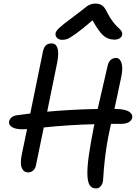

<svg xmlns="http://www.w3.org/2000/svg" viewBox="-20 -997 759 1071"><path d="M327.1 -774.9Q308.1 -774.9 297.9 -785.6Q287.6 -796.4 290 -812Q292.5 -824.2 309.8 -840.8Q327.1 -857.4 388.2 -902.8Q408.7 -917.5 431.9 -936Q455.1 -954.6 463.6 -960.9Q472.2 -967.3 484.6 -972.2Q497.1 -977.1 511.2 -977.1Q535.6 -977.1 550.3 -966.3Q564.9 -955.6 578.1 -926.8Q592.8 -897.5 610.4 -875Q627.9 -852.5 639.2 -843.3Q650.4 -834 657 -823.7Q663.6 -813.5 661.1 -801.8Q659.2 -790.5 647 -783.2Q634.8 -775.9 619.1 -775.9Q583.5 -775.9 557.9 -797.4Q532.2 -818.8 496.1 -883.8Q438.5 -834 403.1 -808.8Q367.7 -783.7 355 -779.3Q342.3 -774.9 327.1 -774.9ZM137.2 -35.2Q112.8 -35.2 101.8 -59.8Q90.8 -84.5 102.1 -138.2Q120.1 -228.5 130.9 -276.9Q126.5 -276.9 117.7 -276.4Q108.9 -275.9 105 -275.9Q65.4 -275.9 46.1 -288.8Q26.9 -301.8 30.8 -319.8Q33.2 -332 43.9 -341.6Q54.7 -351.1 73.2 -354Q99.1 -357.9 148.9 -363.8Q186.5 -543.9 219.2 -708Q224.1 -732.9 235.8 -743.9Q247.6 -754.9 268.1 -754.9Q291.5 -754.9 300.3 -729.5Q309.1 -704.1 299.8 -651.9Q288.6 -597.7 269.3 -502.4Q250 -407.2 243.2 -374Q373 -386.2 524.9 -389.2Q578.6 -622.6 580.1 -628.9Q584.5 -650.9 597.2 -662.4Q609.9 -673.8 627 -673.8Q648.4 -673.8 657.5 -646.7Q666.5 -619.6 657.2 -571.8Q650.4 -538.1 635.5 -469.2Q620.6 -400.4 618.2 -389.2H625Q652.3 -389.2 672.4 -384.5Q692.4 -379.9 702.1 -372.6Q711.9 -365.2 715.6 -357.4Q719.2 -349.6 717.8 -341.8Q714.8 -325.2 698.7 -315.7Q682.6 -306.2 657.2 -306.2H599.1Q583.5 -232.4 583 -229Q562.5 -120.6 555.2 4.9Q553.7 27.8 542.5 41Q531.2 54.2 516.1 54.2Q492.7 54.2 480.7 36.6Q468.8 19 467.5 -22.5Q466.3 -64 475.1 -127Q483.9 -189.9 502.9 -287.1Q503.4 -290.5 504.9 -296.4Q506.3 -302.2 506.8 -304.2Q365.2 -300.8 224.1 -286.1Q196.3 -147.9 180.2 -73.2Q177.2 -56.6 165 -45.9Q152.8 -35.2 137.2 -35.2Z"/></svg>

Font: Shantell Sans Irregular
Style: Italic
Weight: 400
Italic angle: -11.31°
Designer: Stephen Nixon, Anya Danilova, Shantell Martin
Foundry: Arrow Type
Version: Version 1.006;[9816181b4]